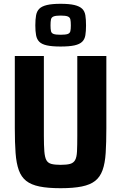

<svg xmlns="http://www.w3.org/2000/svg" viewBox="-20 -983 639 1011"><path d="M299 8Q232 8 188 -1Q144 -10 118 -30.5Q92 -51 79 -87Q66 -123 62 -177.5Q58 -232 58 -307V-688H211V-268Q211 -217 213.5 -186Q216 -155 224 -140Q232 -125 250 -120Q268 -115 299 -115Q331 -115 349 -120Q367 -125 375.5 -140Q384 -155 385.5 -186Q387 -217 387 -268V-688H540V-307Q540 -232 536.5 -177.5Q533 -123 520 -87Q507 -51 481 -30.5Q455 -10 410.5 -1Q366 8 299 8ZM299 -738Q254 -738 227 -744Q200 -750 187 -763Q174 -776 170 -797.5Q166 -819 166 -849Q166 -881 170 -902.5Q174 -924 187 -937Q200 -950 227 -956.5Q254 -963 299 -963Q345 -963 372 -956.5Q399 -950 412.5 -937Q426 -924 429.5 -902.5Q433 -881 433 -849Q433 -819 429.5 -797.5Q426 -776 412.5 -763Q399 -750 372 -744Q345 -738 299 -738ZM299 -800Q325 -800 336.5 -804Q348 -808 350.5 -819Q353 -830 353 -849Q353 -870 350.5 -881Q348 -892 336.5 -896.5Q325 -901 299 -901Q274 -901 262.5 -896.5Q251 -892 248.5 -881Q246 -870 246 -849Q246 -830 248.5 -819Q251 -808 262.5 -804Q274 -800 299 -800Z"/></svg>

Font: Saira SemiCondensed
Style: Bold
Weight: 700
Width: 4
Designer: Hector Gatti with collaboration of the Omnibus-Type team
Foundry: Omnibus-Type
Version: Version 1.101